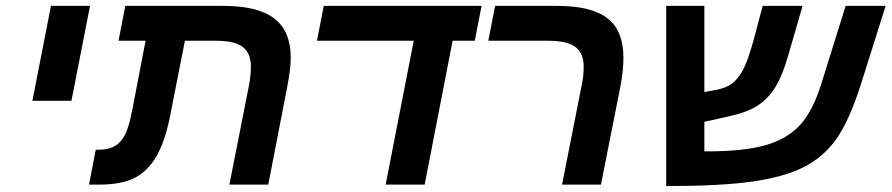

<svg xmlns="http://www.w3.org/2000/svg" viewBox="-20 -626 3023 651"><path d="M152.8 -606H285.2L222.2 -284.2H89.8Z M889.6 0H757.8L823.7 -334Q830.6 -367.2 830.6 -400.9Q830.6 -445.3 803.2 -466.6Q775.9 -487.8 712.9 -487.8H606.9L556.6 -231.9Q539.6 -147 510.7 -96.7Q481.9 -46.4 437.3 -23.2Q392.6 0 314.9 0H281.7L304.7 -118.2H313Q346.7 -118.2 368.2 -130.1Q389.6 -142.1 403.1 -167.5Q416.5 -192.9 427.7 -249L473.6 -487.8H381.8L404.8 -606H737.8Q854.5 -606 910.2 -563.2Q965.8 -520.5 965.8 -430.2Q965.8 -393.6 953.6 -330.1Z M1419.9 0H1287.6L1382.8 -487.8H1054.7L1077.6 -606H1612.8L1589.8 -487.8H1514.6Z M1959 -400.9Q1959 -445.3 1931.2 -466.6Q1903.3 -487.8 1838.9 -487.8H1635.7L1658.7 -606H1869.6Q1985.4 -606 2039.6 -564Q2093.8 -522 2093.8 -430.2Q2093.8 -385.7 2083 -330.1L2017.6 0H1885.7L1951.7 -334Q1959 -366.2 1959 -400.9Z M2565.9 -606H2701.2L2652.8 -439Q2633.8 -371.1 2608.9 -330.8Q2584 -290.5 2547.9 -267.3Q2511.7 -244.1 2444.8 -230L2368.2 -212.9V-112.8H2379.4Q2503.9 -112.8 2576.7 -134Q2649.4 -155.3 2692.6 -202.1Q2735.8 -249 2765.1 -342.8L2847.2 -606H2982.9L2900.9 -346.2Q2860.4 -217.8 2816.2 -155.3Q2772 -92.8 2704.6 -59.1Q2637.2 -25.4 2530 -10.3Q2422.9 4.9 2238.8 4.9V-606H2368.2V-314L2405.8 -320.8Q2443.8 -327.6 2465.3 -345.2Q2486.8 -362.8 2503.2 -397.2Q2519.5 -431.6 2537.1 -497.1Z"/></svg>

Font: Liberation Sans
Style: Bold Italic
Weight: 700
Italic angle: -12°
Designer: Steve Matteson
Foundry: Ascender Corporation
Version: Version 2.1.5